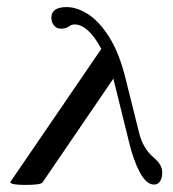

<svg xmlns="http://www.w3.org/2000/svg" viewBox="-20 -510 488 542"><path d="M52 12Q9 12 9 4L266 -372Q229 -441 190 -441Q182 -441 174 -435Q165 -429 152 -429Q140 -429 132.5 -438Q125 -447 125 -460Q125 -490 168 -490Q197 -490 228.5 -470Q260 -450 288.5 -405Q317 -360 335 -286L371 -142Q377 -115 387.5 -97Q398 -79 411 -68Q426 -55 432 -45Q438 -35 438 -23Q438 -8 432 1.5Q426 11 415 11Q393 11 374.5 -24Q356 -59 344 -110L300 -288L100 5Q95 12 52 12Z"/></svg>

Font: Junicode
Style: Italic
Weight: 400
Italic angle: -11°
Designer: Peter S. Baker
Version: Version 2.100; ttfautohint (v1.8.4)